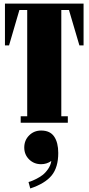

<svg xmlns="http://www.w3.org/2000/svg" viewBox="-20 -689 497 1078"><path d="M449.2 -668.9V-434.1H425.8L367.2 -632.8H324.2V-36.1H360.8V0H96.2V-36.1H132.8V-632.8H88.9L30.8 -434.1H7.8V-668.9ZM149.9 369.1 140.1 333Q145 331.5 152.8 329.1Q160.6 326.7 181.2 316.7Q201.7 306.6 218 294.4Q234.4 282.2 249.5 260.7Q264.6 239.3 268.1 214.8Q242.2 232.9 210.9 232.9Q170.9 232.9 143.6 206.1Q116.2 179.2 116.2 139.2Q116.2 98.6 143.6 71.3Q170.9 43.9 210.9 43.9Q261.2 43.9 284.2 77.9Q307.1 111.8 307.1 169.9Q307.1 251 269.8 296.4Q232.4 341.8 149.9 369.1Z"/></svg>

Font: Lletraferida
Style: Heavy
Weight: 900
Designer: Josep Patau Bellart
Foundry: Josep Patau Bellart
Version: Version 1.000